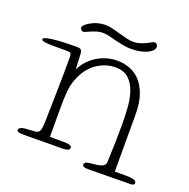

<svg xmlns="http://www.w3.org/2000/svg" viewBox="-117 -693 818 833"><g transform="rotate(20 292.0 -277.0)"><path d="M488 1H542Q557 1 572.5 4Q588 7 588 18Q588 24 583 26.5Q578 29 571 29Q568 29 553 29Q538 29 517 29.5Q496 30 472 30Q448 30 427 30.5Q406 31 391 31Q376 31 373 31Q349 31 349 19Q349 6 372 4Q393 2 406.5 0Q420 -2 428 -5.5Q436 -9 440 -14.5Q444 -20 444 -30Q446 -75 447 -119.5Q448 -164 448 -196Q448 -235 445.5 -275.5Q443 -316 432 -349.5Q421 -383 398.5 -404Q376 -425 336 -425Q295 -425 256.5 -401Q218 -377 195 -329Q178 -292 175 -257.5Q172 -223 172 -186V-44H239Q253 -44 263 -41Q273 -38 273 -29Q273 -15 239 -15Q236 -15 223 -15Q210 -15 191.5 -15Q173 -15 151.5 -14.5Q130 -14 111 -14Q92 -14 78 -14Q64 -14 61 -14Q44 -14 37 -16.5Q30 -19 30 -24Q30 -31 37.5 -35.5Q45 -40 57 -41L102 -44Q117 -45 123 -54Q129 -63 130 -95Q131 -142 132 -179.5Q133 -217 133.5 -252Q134 -287 134.5 -322Q135 -357 135 -398Q135 -408 132 -414Q129 -420 120 -420H51Q33 -420 14.5 -422Q-4 -424 -4 -431Q-4 -438 14.5 -442Q33 -446 58 -448Q83 -450 109 -450.5Q135 -451 150 -451Q162 -451 167.5 -446.5Q173 -442 174 -425L177 -357Q200 -403 242.5 -429Q285 -455 336 -455Q362 -455 389 -446Q416 -437 438 -415Q460 -393 474 -355.5Q488 -318 488 -260ZM137 -537Q137 -548 166 -565Q197 -583 234 -583Q249 -583 266.5 -578.5Q284 -574 302 -569Q320 -564 338 -559.5Q356 -555 371 -555Q397 -555 431 -572Q445 -580 450.5 -582.5Q456 -585 461 -585Q466 -585 470 -580Q474 -575 474 -568Q474 -559 466 -551Q458 -543 444 -536.5Q430 -530 411.5 -526.5Q393 -523 372 -523Q353 -523 334.5 -526.5Q316 -530 298.5 -534.5Q281 -539 265 -543Q249 -547 235 -547Q220 -547 207 -543Q194 -539 183 -534.5Q172 -530 164 -526Q156 -522 151 -522Q146 -522 141.5 -527Q137 -532 137 -537Z"/></g></svg>

Font: Life Savers
Style: Regular
Weight: 400
Designer: Pablo Impallari, Rodrigo Fuenzalida, Brenda Gallo
Foundry: Pablo Impallari, Rodrigo Fuenzalida, Brenda Gallo
Version: Version 3.001; ttfautohint (v0.95) -l 8 -r 50 -G 200 -x 14 -